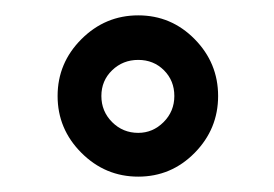

<svg xmlns="http://www.w3.org/2000/svg" viewBox="-20 -895 357 250"><path d="M86 -844Q117 -875 160 -875Q203 -875 233.5 -844Q264 -813 264 -770Q264 -727 233.5 -696Q203 -665 160 -665Q117 -665 86 -696Q55 -727 55 -770Q55 -813 86 -844ZM112 -770Q112 -750 126 -736Q140 -722 160 -722Q179 -722 193 -736Q207 -750 207 -770Q207 -790 193.5 -803.5Q180 -817 160 -817Q140 -817 126 -803.5Q112 -790 112 -770Z"/></svg>

Font: Lopes Sans SemiBold
Style: Regular
Weight: 600
Designer: Gabriel Lam, Diego Maldonado
Foundry: TypeRant, Foresti Design
Version: Version 4.000